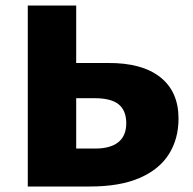

<svg xmlns="http://www.w3.org/2000/svg" viewBox="-20 -678 703 698"><path d="M81 0V-658H257V-138H327Q381 -138 410 -161Q439 -184 439 -230Q439 -276 411.5 -298.5Q384 -321 324 -321H236V-449H372Q496 -450 562.5 -397.5Q629 -345 629 -247Q629 -173 594 -117.5Q559 -62 487.5 -31Q416 0 307 0Z"/></svg>

Font: Ysabeau Infant Black
Style: Regular
Weight: 900
Designer: Christian Thalmann (Catharsis Fonts)
Version: Version 2.001;gftools[0.9.30]; featfreeze: ss01,ss02,lnum